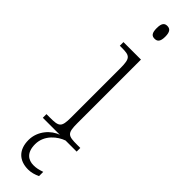

<svg xmlns="http://www.w3.org/2000/svg" viewBox="-332 -722 931 931"><g transform="rotate(45 133.0 -257.0)"><path d="M138 -654C156 -654 168 -663 168 -698C168 -732 156 -742 138 -742C120 -742 109 -732 109 -698C109 -663 120 -654 138 -654ZM26 0H143C99 14 53 63 53 125C53 192 91 228 153 228C174 228 194 222 213 213V184C189 192 176 195 157 195C121 195 90 175 90 117C90 53 144 13 182 0H258V-25H237C174 -25 163 -30 163 -99V-536H43V-511H55C111 -511 122 -505 122 -435V-98C122 -30 111 -25 48 -25H26Z"/></g></svg>

Font: Noto Serif Myanmar SemiCondensed ExtraLight
Style: Regular
Weight: 200
Width: 4
Designer: Ben Mitchell and the Monotype Design Team
Foundry: Monotype Imaging Inc.
Version: Version 2.106